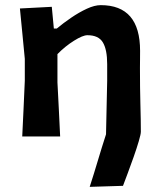

<svg xmlns="http://www.w3.org/2000/svg" viewBox="-20 -531 622 747"><path d="M329 196Q345.5 145 360.5 94.5Q375.5 44 392.5 -8.5L397 -217V-281.5Q397 -338 380.2 -366Q363.5 -394 320 -394Q302 -394 267.8 -372.5Q233.5 -351 203.5 -320.5V-210.5Q206.5 -153.5 209 -103.8Q211.5 -54 214 0H66.5Q69 -54.5 71.5 -104.8Q74 -155 76.5 -217V-302Q72 -349.5 67.2 -398.5Q62.5 -447.5 57.5 -498L181.5 -504.5L189.5 -420H201Q226 -441 256.8 -462Q287.5 -483 317.8 -497Q348 -511 372 -511Q525 -511 525 -333.5Q525 -315 524.8 -298Q524.5 -281 524.5 -267Q524.5 -190 526.2 -126.2Q528 -62.5 528 -18.5Q528 -9 520 18.2Q512 45.5 500 79.5Q488 113.5 476.5 144.2Q465 175 458.5 192Z"/></svg>

Font: Commissioner Loud SemiBold
Style: Regular
Weight: 600
Designer: Kostas Bartsokas
Foundry: Kostas Bartsokas
Version: Version 1.000; ttfautohint (v1.8.3)